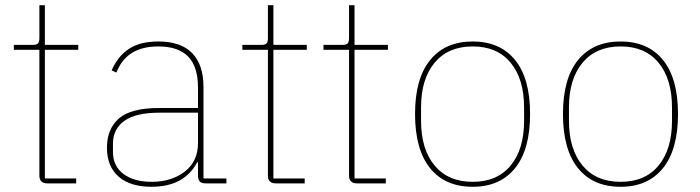

<svg xmlns="http://www.w3.org/2000/svg" viewBox="-20 -703 2682 736"><path d="M162 0Q131 0 131 -30V-512H33V-531H107Q121 -531 126 -537Q131 -543 131 -558V-683H152V-531H280V-512H152V-19H272V0Z M390 -137Q390 -209 436 -249Q482 -289 590 -289H739V-366Q739 -448 701 -486.5Q663 -525 587 -525Q527 -525 487 -501Q447 -477 426 -425L408 -433Q431 -487 474 -515.5Q517 -544 587 -544Q673 -544 716.5 -499.5Q760 -455 760 -370V-19H848V0H769Q753 0 746 -7Q739 -14 739 -30V-81H736Q686 13 561 13Q479 13 434.5 -26Q390 -65 390 -137ZM739 -155V-271H591Q500 -271 456.5 -239.5Q413 -208 413 -152V-121Q413 -66 453.5 -36Q494 -6 561 -6Q637 -6 688 -45Q739 -84 739 -155Z M1038 0Q1007 0 1007 -30V-512H909V-531H983Q997 -531 1002 -537Q1007 -543 1007 -558V-683H1028V-531H1156V-512H1028V-19H1148V0Z M1349 0Q1318 0 1318 -30V-512H1220V-531H1294Q1308 -531 1313 -537Q1318 -543 1318 -558V-683H1339V-531H1467V-512H1339V-19H1459V0Z M1571 -266Q1571 -402 1629 -473Q1687 -544 1792 -544Q1897 -544 1954.5 -473Q2012 -402 2012 -266Q2012 -130 1954.5 -58.5Q1897 13 1792 13Q1686 13 1628.5 -58.5Q1571 -130 1571 -266ZM1989 -240V-291Q1989 -400 1937.5 -462.5Q1886 -525 1792 -525Q1698 -525 1646 -462.5Q1594 -400 1594 -291V-240Q1594 -131 1646 -68.5Q1698 -6 1792 -6Q1886 -6 1937.5 -68.5Q1989 -131 1989 -240Z M2138 -266Q2138 -402 2196 -473Q2254 -544 2359 -544Q2464 -544 2521.5 -473Q2579 -402 2579 -266Q2579 -130 2521.5 -58.5Q2464 13 2359 13Q2253 13 2195.5 -58.5Q2138 -130 2138 -266ZM2556 -240V-291Q2556 -400 2504.5 -462.5Q2453 -525 2359 -525Q2265 -525 2213 -462.5Q2161 -400 2161 -291V-240Q2161 -131 2213 -68.5Q2265 -6 2359 -6Q2453 -6 2504.5 -68.5Q2556 -131 2556 -240Z"/></svg>

Font: IBM Plex Sans JP Thin
Style: Regular
Weight: 100
Designer: Mike Abbink; Paul van der Laan; Pieter van Rosmalen; Wujin Sim; Yejin Wi; Jinhee Kim; Boomi Park; Yona Kim; Kichan Ma
Foundry: Sandoll Inc.
Version: Version 1.001